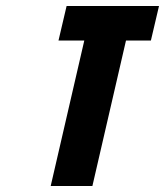

<svg xmlns="http://www.w3.org/2000/svg" viewBox="-20 -620 550 640"><path d="M261 -485H175L202 -600H510L483 -485H400L288 0H149Z"/></svg>

Font: Miedinger
Style: Bold-Italic
Weight: 700
Italic angle: -13°
Version: Version 001.000